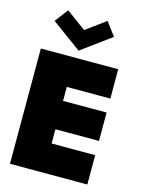

<svg xmlns="http://www.w3.org/2000/svg" viewBox="-132 -983 806 1062"><g transform="rotate(15 270.5 -452.0)"><path d="M32 -660H475V-492H225.5V-412H475V-249.5H225.5V-168H475V0H32ZM236.5 -702.5 66 -827.5 123.5 -903.5 236.5 -820.5 349 -903 406 -827Z"/></g></svg>

Font: League Spartan Thin Black
Style: Regular
Weight: 900
Version: Version 2.002